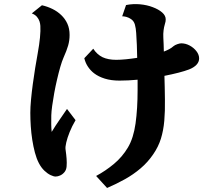

<svg xmlns="http://www.w3.org/2000/svg" viewBox="-20 -829 1040 943"><path d="M599.1 -804.2Q632.8 -811 667.5 -807.9Q702.1 -804.7 730 -793.9Q758.8 -783.2 776.4 -767.8Q793.9 -752.4 793.9 -733.9Q793.9 -729 793 -723.1Q792 -717.3 789.1 -708Q785.6 -696.8 783.4 -680.2Q781.2 -663.6 782.2 -644Q783.2 -628.9 783.7 -611.6Q784.2 -594.2 784.7 -575.7Q798.8 -581.1 810.8 -587.4Q822.8 -593.8 832 -602.1Q838.9 -607.9 851.1 -612.1Q863.3 -616.2 870.1 -616.2Q891.6 -616.2 911.9 -605.2Q932.1 -594.2 945.1 -577.1Q958 -560.1 958 -542Q958 -524.9 945.1 -511Q932.1 -497.1 908.2 -487.8Q887.7 -480 856.4 -471.9Q825.2 -463.9 787.6 -456.5Q788.6 -427.2 789.1 -397.9Q789.6 -368.7 790 -340.8Q791 -283.2 786.9 -235.6Q782.7 -188 770.3 -147.9Q757.8 -107.9 732.9 -71.8Q706.1 -32.2 670.4 -2Q634.8 28.3 593 51.5Q551.3 74.7 505.9 94.2L452.1 35.2Q498.5 10.3 539.3 -23.7Q580.1 -57.6 607.9 -104Q635.7 -150.4 645.8 -222.9Q655.8 -295.4 655.8 -386.2V-437.5Q609.9 -433.1 566.9 -433.1Q525.9 -433.1 494.6 -442.9Q463.4 -452.6 441.9 -469.2Q425.3 -481.9 412.6 -500.5Q399.9 -519 394 -543L438 -589.8Q456.1 -561.5 483.9 -547.9Q511.2 -535.2 550.8 -535.2Q570.8 -535.2 597.9 -537.8Q625 -540.5 653.8 -544.9Q653.3 -577.6 652.1 -608.2Q650.9 -638.7 648.9 -667Q647.5 -690.4 642.6 -708Q637.7 -725.6 624 -734.9Q611.8 -743.2 600.3 -746.1Q588.9 -749 580.1 -749ZM186 -803.2Q213.4 -796.9 237.8 -784.9Q262.2 -772.9 280.8 -754.9Q299.8 -736.8 310.8 -712.9Q321.8 -689 321.8 -657.2Q321.8 -630.4 314.7 -605.5Q307.6 -580.6 292 -545.9Q284.2 -528.3 276.1 -500.2Q268.1 -472.2 260.3 -438.7Q252.4 -405.3 246.3 -371.6Q240.2 -337.9 236.3 -309.3Q232.4 -280.8 231.9 -262.2Q231.4 -238.8 231.7 -218.3Q231.9 -197.8 233.9 -181.2Q252.4 -211.9 273.2 -241.7Q293.9 -271.5 309.1 -293.9L351.1 -238.8Q333.5 -209 322 -180.2Q310.5 -151.4 305.4 -129.2Q300.3 -106.9 301.8 -96.2Q305.7 -68.4 307.1 -49.1Q308.6 -29.8 307.1 -11.2Q305.7 5.4 296.6 16.4Q287.6 27.3 275.6 32.7Q263.7 38.1 252.9 38.1Q243.7 38.1 228.5 31Q213.4 23.9 198 9.3Q182.6 -5.4 170.9 -27.8Q159.2 -50.3 151.4 -79.8Q143.6 -109.4 138.4 -142.6Q133.3 -175.8 131.1 -209.7Q128.9 -243.7 128.9 -274.9Q128.9 -302.2 132.3 -338.9Q135.7 -375.5 141.1 -415.8Q146.5 -456.1 152.8 -495.1Q159.2 -534.2 165 -565.9Q181.2 -655.3 178.2 -702.1Q177.7 -712.4 174.1 -723.9Q170.4 -735.4 161.6 -746.1Q152.8 -756.8 136.2 -763.2Z"/></svg>

Font: BIZ UDMincho
Style: Bold
Weight: 700
Monospace: yes
Designer: TypeBank Co., Ltd.
Foundry: Morisawa Inc.
Version: Version 1.06